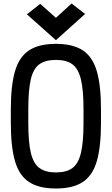

<svg xmlns="http://www.w3.org/2000/svg" viewBox="-20 -1065 640 1099"><path d="M300 14Q203 14 146.5 -23Q90 -60 66 -142Q42 -224 42 -360V-440Q42 -576 66 -658Q90 -740 146.5 -777Q203 -814 300 -814Q397 -814 453.5 -777Q510 -740 534 -658Q558 -576 558 -440V-360Q558 -224 534 -142Q510 -60 453.5 -23Q397 14 300 14ZM300 -78Q361 -78 395 -103.5Q429 -129 443.5 -190.5Q458 -252 458 -360V-440Q458 -548 443.5 -609.5Q429 -671 395 -696.5Q361 -722 300 -722Q239 -722 204.5 -696.5Q170 -671 156 -609.5Q142 -548 142 -440V-360Q142 -252 156.5 -190.5Q171 -129 205.5 -103.5Q240 -78 300 -78ZM300 -835 134 -983 210 -1043 300 -963 390 -1045 467 -985Z"/></svg>

Font: Victor Mono Thin
Style: Regular
Weight: 100
Monospace: yes
Designer: Rune Bjørnerås
Version: Version 1.561;gftools[0.9.30]